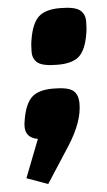

<svg xmlns="http://www.w3.org/2000/svg" viewBox="-50 -540 402 724"><g transform="rotate(-5 151.5 -177.5)"><path d="M36 -99Q46 -158 71.5 -182Q97 -206 152.5 -206Q208 -206 227.5 -191Q247 -176 247 -141Q247 -72 191 15L103 151L23 122L79 -22Q33 -30 33 -72Q33 -84 36 -99ZM88 -399Q98 -458 123.5 -482Q149 -506 204.5 -506Q260 -506 279.5 -491Q299 -476 299 -448Q299 -420 295 -399Q285 -340 259.5 -317Q234 -294 178.5 -294Q123 -294 103.5 -308.5Q84 -323 84 -350.5Q84 -378 88 -399Z"/></g></svg>

Font: Changa One
Style: Italic
Weight: 400
Italic angle: -12°
Designer: Eduardo Rodriguez Tunni
Foundry: Eduardo Rodriguez Tunni
Version: Version 1.003